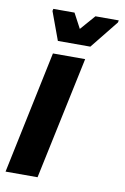

<svg xmlns="http://www.w3.org/2000/svg" viewBox="-94 -738 510 786"><g transform="rotate(10 160.5 -345.0)"><path d="M-14 0 93 -510H227L119 0ZM104 -564 61 -681 63 -690H151L184 -628L238 -690H335L333 -681L239 -564Z"/></g></svg>

Font: Saira Condensed ExtraBold
Style: Italic
Weight: 800
Width: 3
Italic angle: -12°
Designer: Hector Gatti with collaboration of the Omnibus-Type team
Foundry: Omnibus-Type
Version: Version 1.101